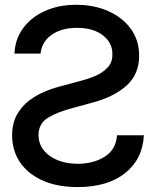

<svg xmlns="http://www.w3.org/2000/svg" viewBox="-20 -757 641 789"><path d="M146.5 -536.6H39.6Q41.5 -594.7 74.2 -640.1Q106.9 -685.5 163.6 -711.4Q220.2 -737.3 293.9 -737.3Q366.7 -737.3 425.3 -711.2Q483.9 -685.1 517.8 -638.2Q551.8 -591.3 551.8 -528.3Q551.8 -452.6 501 -406.2Q450.2 -359.9 362.3 -335.9L276.4 -312.5Q218.3 -297.4 178.5 -273.9Q138.7 -250.5 138.2 -202.1Q138.7 -148.9 184.3 -116.5Q230 -84 299.8 -84Q363.3 -84 409.9 -112.8Q456.5 -141.6 460.9 -201.2H571.3Q565.9 -102.5 493.9 -45.4Q421.9 11.7 299.3 11.7Q213.9 11.7 153.6 -15.9Q93.3 -43.5 61.5 -91.3Q29.8 -139.2 29.8 -200.7Q29.8 -250 49.3 -285.2Q68.8 -320.3 100.1 -344Q131.3 -367.7 168 -382.3Q204.6 -397 239.3 -405.3L310.1 -424.3Q338.4 -431.2 369.1 -443.8Q399.9 -456.5 421.1 -478.3Q442.4 -500 441.9 -534.2Q442.4 -581.1 402.8 -611.8Q363.3 -642.6 296.4 -642.6Q233.9 -642.6 192.9 -614.5Q151.9 -586.4 146.5 -536.6Z"/></svg>

Font: Inter Tight Medium
Style: Regular
Weight: 500
Designer: Rasmus Andersson
Foundry: rsms
Version: Version 3.004; ttfautohint (v1.8.4.7-5d5b)